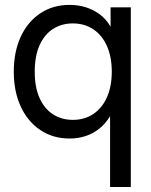

<svg xmlns="http://www.w3.org/2000/svg" viewBox="-20 -545 605 769"><path d="M503.9 204.1H420.9V-78.1H419.9Q401.4 -48.3 376.5 -28.8Q351.6 -9.3 322 0.2Q292.5 9.8 258.8 9.8Q191.9 9.8 141.4 -24.2Q90.8 -58.1 63 -118.4Q35.2 -178.7 35.2 -257.8Q35.2 -337.4 63 -397.7Q90.8 -458 141.4 -491.7Q191.9 -525.4 258.8 -525.4Q292.5 -525.4 323.5 -515.9Q354.5 -506.3 379.9 -487.3Q405.3 -468.3 421.9 -439.5H422.9V-515.6H503.9ZM271.5 -64.9Q319.3 -64.9 354.5 -88.9Q389.6 -112.8 408.7 -156.2Q427.7 -199.7 427.7 -257.8Q427.7 -316.4 408.7 -359.9Q389.6 -403.3 354.5 -427.2Q319.3 -451.2 271.5 -451.2Q227.1 -451.2 192.6 -429.2Q158.2 -407.2 138.7 -364.3Q119.1 -321.3 119.1 -257.8Q119.1 -194.8 138.7 -151.9Q158.2 -108.9 192.6 -86.9Q227.1 -64.9 271.5 -64.9Z"/></svg>

Font: Inter Khmer Looped
Style: Regular
Weight: 400
Designer: Rasmus Andersson, Sovichet Tep
Foundry: Anagata Design
Version: Version 1.000